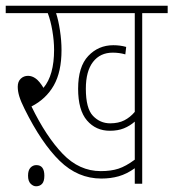

<svg xmlns="http://www.w3.org/2000/svg" viewBox="-20 -642 606 671"><path d="M477 -596V0H451V-54Q423 -34 395 -26Q367 -18 334 -18Q252 -18 188.5 -80Q125 -142 66 -261Q53 -287 47.5 -305Q42 -323 42 -339Q42 -357 52.5 -367Q63 -377 78 -377Q92 -377 105 -367.5Q118 -358 132 -335Q169 -379 169 -468Q169 -499 163 -534.5Q157 -570 147 -596H0V-622H566V-596ZM365 -211Q394 -211 414.5 -221.5Q435 -232 451 -251V-596H176Q184 -572 189.5 -536Q195 -500 195 -467Q195 -391 168 -343.5Q141 -296 90 -270Q141 -165 199 -104.5Q257 -44 332 -44Q368 -44 394 -52.5Q420 -61 451 -84V-217Q434 -202 413 -193.5Q392 -185 364 -185Q315 -185 284 -221Q253 -257 253 -332Q253 -409 288.5 -446.5Q324 -484 376 -484Q400 -484 421 -478L418 -452Q397 -458 374 -458Q330 -458 305 -425.5Q280 -393 280 -332Q280 -263 305 -237Q330 -211 365 -211ZM78 -28Q78 -47 86.5 -56Q95 -65 107 -65Q135 -65 135 -28Q135 -8 127 0.5Q119 9 106 9Q96 9 87 0Q78 -9 78 -28Z"/></svg>

Font: Noto Sans ExtraCondensed Thin
Style: Regular
Weight: 100
Width: 2
Designer: Monotype Design Team
Foundry: Monotype Imaging Inc.
Version: Version 2.013; ttfautohint (v1.8.4.7-5d5b)